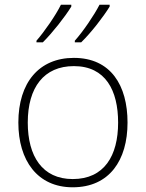

<svg xmlns="http://www.w3.org/2000/svg" viewBox="-20 -786 621 816"><path d="M446 -758V-766H403C380 -721 333 -652 298 -613V-606H325C368 -648 419 -714 446 -758ZM283 -758V-766H239C217 -721 169 -652 135 -613V-606H162C204 -648 256 -714 283 -758ZM522 -265C522 -423 451 -540 294 -540C146 -540 58 -435 58 -265C58 -104 139 10 289 10C445 10 522 -105 522 -265ZM98 -265C98 -415 167 -505 294 -505C429 -505 482 -401 482 -265C482 -124 423 -25 289 -25C160 -25 98 -122 98 -265Z"/></svg>

Font: Noto Sans Gurmukhi UI ExtraLight
Style: Regular
Weight: 200
Designer: Jelle Bosma - Monotype Design Team
Foundry: Monotype Imaging Inc.
Version: Version 2.004